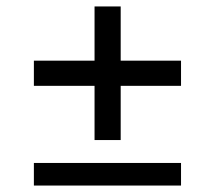

<svg xmlns="http://www.w3.org/2000/svg" viewBox="-20 -584 666 595"><path d="M85 -318V-396H541V-318ZM85 -9V-79H541V-9ZM273 -150V-564H354V-150Z"/></svg>

Font: Figtree Light Medium
Style: Regular
Weight: 500
Version: Version 2.001;gftools[0.9.30]